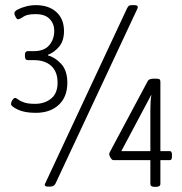

<svg xmlns="http://www.w3.org/2000/svg" viewBox="-20 -723 710 747"><path d="M119 -284Q76 -284 49.5 -296.5Q23 -309 23 -318Q23 -326 28.5 -334Q34 -342 39 -342Q43 -342 50.5 -336Q58 -330 73.5 -324.5Q89 -319 116 -319Q154 -319 179 -339.5Q204 -360 204 -401Q204 -444 179.5 -466.5Q155 -489 112 -489H88Q77 -489 77 -504V-510Q77 -524 88 -524H111Q152 -524 171.5 -547Q191 -570 191 -603Q191 -631 173 -649.5Q155 -668 119 -668Q85 -668 71 -658Q57 -648 49 -648Q46 -648 41 -656.5Q36 -665 36 -672Q36 -679 49 -686Q62 -693 81 -698Q100 -703 119 -703Q170 -703 199.5 -676Q229 -649 229 -602Q229 -564 210 -541.5Q191 -519 167 -510V-507Q193 -501 217.5 -475Q242 -449 242 -401Q242 -346 208.5 -315Q175 -284 119 -284ZM167 3Q154 3 154 -4Q154 -6 158 -14L474 -690Q478 -698 481.5 -700.5Q485 -703 493 -703H503Q516 -703 516 -696Q516 -692 513 -686L196 -9Q190 3 175 3ZM581 4Q565 4 565 -8V-100H421Q416 -100 410.5 -108.5Q405 -117 405 -124Q405 -127 407.5 -131.5Q410 -136 412 -140L555 -408Q560 -417 579 -417H586Q597 -417 600.5 -414.5Q604 -412 604 -405V-135H641Q649 -135 649 -121V-114Q649 -100 641 -100H604V-8Q604 4 587 4ZM569 -352 568 -353 452 -135H565V-296Q565 -314 566 -329Q567 -344 569 -352Z"/></svg>

Font: Asap Condensed ExtraLight
Style: Regular
Weight: 200
Width: 3
Designer: Pablo Cosgaya
Foundry: Omnibus-Type
Version: Version 3.001; ttfautohint (v1.8.4.7-5d5b)